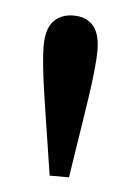

<svg xmlns="http://www.w3.org/2000/svg" viewBox="-35 -766 252 366"><g transform="rotate(5 91.5 -583.0)"><path d="M92 -737Q116 -737 129.5 -722Q143 -707 143 -674Q143 -659 140.5 -635Q138 -611 134 -584.5Q130 -558 126.5 -535Q123 -512 121 -500L110 -429H73L62 -500Q60 -512 56.5 -535Q53 -558 49 -584.5Q45 -611 42.5 -635Q40 -659 40 -674Q40 -707 54 -722Q68 -737 92 -737Z"/></g></svg>

Font: Source Serif 4
Style: Regular
Weight: 400
Designer: Frank Grießhammer
Foundry: Adobe
Version: Version 4.005;hotconv 1.1.0;makeotfexe 2.6.0